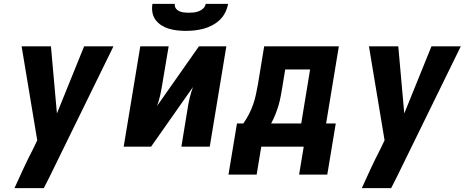

<svg xmlns="http://www.w3.org/2000/svg" viewBox="-20 -760 2440 995"><path d="M207 215H55Q78 164 101.5 113.5Q125 63 151 13L173 -33L92 -520H244L275 -172L416 -520H568L237 156Z M621 0 707 -520H854L819 -312Q815 -287 809 -261.5Q803 -236 794 -211L1011 -520H1153L1067 0H920L954 -208Q958 -233 964.5 -258.5Q971 -284 980 -309L763 0ZM943 -600Q920 -600 898 -602.5Q876 -605 855.5 -611Q835 -617 817 -628.5Q799 -640 786.5 -656.5Q774 -673 770 -695Q766 -717 770 -740H886Q884 -727 891 -717Q898 -707 909 -702Q920 -697 933 -695.5Q946 -694 959 -694Q972 -694 985 -695.5Q998 -697 1011 -702Q1024 -707 1034 -717Q1044 -727 1046 -740H1162Q1158 -717 1147 -695Q1136 -673 1118.5 -656.5Q1101 -640 1079 -628.5Q1057 -617 1034.5 -611Q1012 -605 989 -602.5Q966 -600 943 -600Z M1164 145 1208 -120H1241Q1257 -143 1270 -168Q1283 -193 1292 -219Q1301 -245 1306.5 -271.5Q1312 -298 1317 -325L1349 -520H1736L1670 -120H1720L1676 145H1530L1554 0H1334L1310 145ZM1541 -120 1587 -400H1458L1443 -308Q1439 -284 1434.5 -260Q1430 -236 1423 -212.5Q1416 -189 1406.5 -165.5Q1397 -142 1385 -120Z M2007 215H1855Q1878 164 1901.5 113.5Q1925 63 1951 13L1973 -33L1892 -520H2044L2075 -172L2216 -520H2368L2037 156Z"/></svg>

Font: Iosevka Heavy Extended Oblique
Style: Regular
Weight: 900
Width: 7
Italic angle: -9°
Monospace: yes
Designer: Belleve Invis
Foundry: Belleve Invis
Version: Version 32.5.0; ttfautohint (v1.8.4)